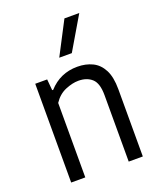

<svg xmlns="http://www.w3.org/2000/svg" viewBox="-148 -900 824 991"><g transform="rotate(-20 264.0 -404.0)"><path d="M69.5 0V-542.5H135L140.5 -481.5H146Q208.5 -551 303 -551Q349 -551 385.2 -533.5Q421.5 -516 442.2 -476.2Q463 -436.5 463 -369V0H385.5V-365Q385.5 -430.5 357.5 -455.8Q329.5 -481 283.5 -481Q250.5 -481 211.8 -464.8Q173 -448.5 147 -409V0ZM232 -626.5 326.5 -808H408L301 -626.5Z"/></g></svg>

Font: Encode Sans SmCnd
Style: Regular
Weight: 400
Width: 4
Designer: Multiple Designers
Foundry: Impallari Type
Version: Version 3.002; ttfautohint (v1.8.3) -l 8 -r 50 -G 200 -x 14 